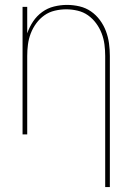

<svg xmlns="http://www.w3.org/2000/svg" viewBox="-20 -548 540 783"><path d="M409 215V-320Q409 -343 406 -366.5Q403 -390 394.5 -412Q386 -434 372 -453Q358 -472 339 -485.5Q320 -499 296.5 -504.5Q273 -510 250 -510Q227 -510 203.5 -504.5Q180 -499 161 -485.5Q142 -472 128 -453Q114 -434 105.5 -412Q97 -390 94 -366.5Q91 -343 91 -320V0H72V-520H91V-412Q100 -438 115 -460.5Q130 -483 152 -499Q174 -515 200.5 -521.5Q227 -528 253 -528Q279 -528 304.5 -522Q330 -516 351 -501.5Q372 -487 387.5 -466Q403 -445 412 -421Q421 -397 424.5 -371.5Q428 -346 428 -320V215Z"/></svg>

Font: Iosevka SS04 Thin
Style: Regular
Weight: 100
Monospace: yes
Designer: Belleve Invis
Foundry: Belleve Invis
Version: Version 19.0.0; ttfautohint (v1.8.4)